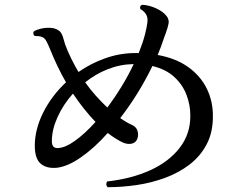

<svg xmlns="http://www.w3.org/2000/svg" viewBox="-20 -793 1040 800"><path d="M429 -13Q423 -18 423 -25.5Q423 -33 427 -37Q527 -48 605.5 -83.5Q684 -119 729 -177.5Q774 -236 773 -312Q773 -356 757 -398Q741 -440 706.5 -472Q672 -504 615 -518Q587 -460 553 -405Q519 -350 481 -301Q508 -282 531 -272Q548 -264 553 -247.5Q558 -231 552 -214Q545 -197 526.5 -194Q508 -191 488 -201Q458 -216 429 -239Q374 -177 318 -138Q262 -99 217 -94Q174 -90 149.5 -111Q125 -132 125 -186Q125 -254 160 -324Q195 -394 255 -450Q236 -483 219.5 -517.5Q203 -552 189 -587Q181 -607 173.5 -621Q166 -635 155 -639Q147 -642 139 -642.5Q131 -643 125 -643Q120 -646 119 -652Q118 -658 121 -662Q131 -669 150 -673.5Q169 -678 190 -677Q211 -676 226 -665Q236 -658 242 -639.5Q248 -621 252 -606Q263 -577 277 -548.5Q291 -520 307 -493Q357 -528 416.5 -549.5Q476 -571 540 -572H558Q566 -592 572.5 -611Q579 -630 584 -649Q591 -676 594 -698.5Q597 -721 588 -734Q580 -747 565 -755Q560 -768 572 -773Q600 -772 630 -758.5Q660 -745 675 -725Q685 -711 682.5 -695.5Q680 -680 669 -650Q667 -646 665.5 -641Q664 -636 662 -631Q657 -615 650.5 -598Q644 -581 637 -564Q714 -550 765 -513Q816 -476 841.5 -424Q867 -372 867 -312Q868 -243 841.5 -192.5Q815 -142 770 -107.5Q725 -73 668 -52Q611 -31 549.5 -22Q488 -13 429 -13ZM219 -176Q250 -176 292 -206Q334 -236 378 -285Q353 -311 329.5 -340.5Q306 -370 284 -403Q243 -357 219.5 -304.5Q196 -252 196 -205Q196 -176 219 -176ZM427 -345Q458 -386 486.5 -432.5Q515 -479 537 -526Q480 -525 428.5 -504.5Q377 -484 335 -450Q356 -420 379.5 -394Q403 -368 427 -345Z"/></svg>

Font: Zen Old Mincho SemiBold
Style: Regular
Weight: 600
Version: Version 1.500